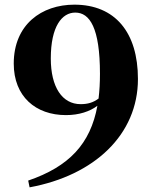

<svg xmlns="http://www.w3.org/2000/svg" viewBox="-20 -784 654 824"><path d="M107 20C385 -31 572 -206 572 -445C572 -645 474 -764 299 -764C159 -764 39 -679 39 -511C39 -370 133 -290 263 -290C320 -290 366 -306 398 -330C368 -166 276 -69 101 -9ZM403 -361C380 -344 357 -337 326 -337C247 -337 198 -410 198 -533C198 -671 246 -730 303 -730C365 -730 409 -665 409 -467C409 -429 407 -394 403 -361Z"/></svg>

Font: Source Han Serif KR Heavy
Style: Regular
Weight: 900
Designer: Ryoko NISHIZUKA 西塚涼子 (kana & ideographs); Frank Grießhammer (Latin, Greek & Cyrillic); Wenlong ZHANG 张文龙 (bopomofo); San
Foundry: Adobe
Version: Version 2.001;hotconv 1.1.0;makeotfexe 2.6.0